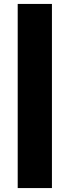

<svg xmlns="http://www.w3.org/2000/svg" viewBox="-20 -762 354 976"><path d="M70 -742H244V194H70Z"/></svg>

Font: Montserrat Alternates ExtraBold
Style: Regular
Weight: 800
Designer: Julieta Ulanovsky
Foundry: Julieta Ulanovsky
Version: Version 7.200